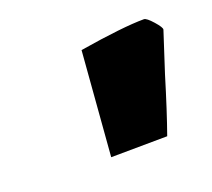

<svg xmlns="http://www.w3.org/2000/svg" viewBox="-54 -764 387 350"><g transform="rotate(-20 139.5 -589.0)"><path d="M126 -683Q212 -697 252 -697Q257 -697 268.5 -684Q280 -671 279 -667L254 -590Q234 -524 219 -482L110 -481Z"/></g></svg>

Font: Grenze Black
Style: Italic
Weight: 900
Italic angle: -10°
Designer: Renata Polastri
Foundry: Omnibus-Type
Version: Version 1.002; ttfautohint (v1.8)